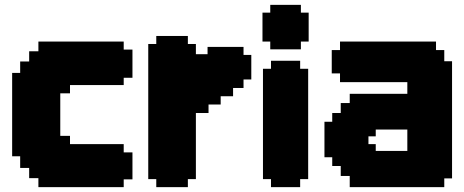

<svg xmlns="http://www.w3.org/2000/svg" viewBox="-20 -770 1910 790"><path d="M525 -566V-450H489V-420H268V-386H228V-211H268V-177H489V-143H525V-32H489V0H138V-37H100V-79H63V-127H30V-470H63V-517H100V-559H138V-599H489V-566Z M838 -305H786V-33H753V0H623V-33H590V-589H623V-622H753V-589H786V-547H834V-577H982V-544H1014V-443H982V-408H939V-374H888V-340H838Z M1095 0V-33H1062V-487H1095V-520H1215V-487H1248V-33H1215V0ZM1218 -718H1250V-599H1218V-567H1092V-599H1060V-718H1092V-750H1218Z M1656 -237H1526V-209H1496V-177H1526V-149H1656ZM1840 -518V-36H1808V0H1419V-46H1382V-87H1347V-123H1315V-269H1347V-305H1382V-346H1419V-384H1656V-432H1379V-468H1345V-564H1379V-599H1774V-564H1808V-518Z"/></svg>

Font: DNF Bit Bit TTF
Style: Regular
Weight: 400
Designer: Kim So-Yeon
Foundry: NEOPLE Inc.
Version: Version 1.000;September 28, 2022;FontCreator 14.0.0.2872 64-